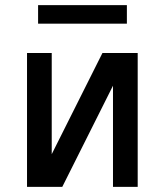

<svg xmlns="http://www.w3.org/2000/svg" viewBox="-20 -726 640 746"><path d="M85 0V-520H181V-127L378 -520H515V0H419V-393L222 0ZM128 -634V-706H473V-634Z"/></svg>

Font: Iosevka Fixed Curly Md Ex
Style: Regular
Weight: 500
Width: 7
Monospace: yes
Designer: Belleve Invis
Foundry: Belleve Invis
Version: Version 30.1.2